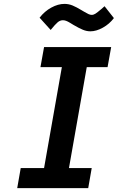

<svg xmlns="http://www.w3.org/2000/svg" viewBox="-20 -967 640 987"><path d="M86.5 -103H206.5L298 -622H188L206.5 -725H551.5L533 -622H426L334.5 -103H451.5L433.5 0H68.5ZM357.5 -839Q353.5 -841.5 340.8 -849.2Q328 -857 319.5 -860Q311 -863 303.5 -863Q289 -863 276.5 -852.5Q264 -842 240.5 -813L183.5 -876Q209 -909 243.8 -928Q278.5 -947 311.5 -947Q333 -947 353 -938.8Q373 -930.5 398.5 -915L412 -907Q425.5 -899 434.5 -894.8Q443.5 -890.5 451.5 -890.5Q461 -890.5 470.8 -896.8Q480.5 -903 500.5 -920Q504.5 -924 517.5 -935L565.5 -874Q542.5 -843.5 508.8 -824.8Q475 -806 444.5 -806Q425.5 -806 406 -814Q386.5 -822 357.5 -839Z"/></svg>

Font: JuliaMono BoldItalic
Style: Regular
Weight: 700
Italic angle: -9°
Monospace: yes
Designer: cormullion
Foundry: corm
Version: Version 0.049; ttfautohint (v1.8.4)